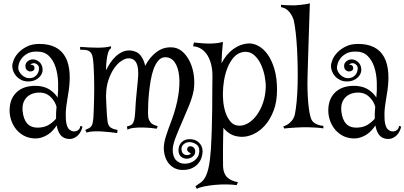

<svg xmlns="http://www.w3.org/2000/svg" viewBox="-20 -827 2525 1199"><path d="M495.1 -36.1Q492.2 -23.4 485.4 -8.3Q478.5 6.8 465.8 19Q453.1 31.2 435.1 37.6Q417 43.9 392.6 38.1Q368.2 32.2 354 10.7Q339.8 -10.7 334 -43.9Q325.2 -30.3 312 -15.1Q298.8 0 280.8 12.2Q262.7 24.4 239.7 31.7Q216.8 39.1 189.5 37.1Q152.3 34.2 123.5 17.1Q94.7 0 75.2 -26.9Q55.7 -53.7 46.4 -87.9Q37.1 -122.1 41 -159.2Q44.9 -196.3 61 -222.7Q77.1 -249 101.6 -265.1Q126 -281.2 157.2 -287.1Q188.5 -293 221.7 -290Q265.6 -285.2 294.9 -264.2Q324.2 -243.2 339.8 -217.8Q344.7 -262.7 342.8 -314Q340.8 -365.2 327.1 -407.7Q313.5 -450.2 285.2 -478Q256.8 -505.9 208 -504.9Q173.8 -504.9 151.9 -492.7Q129.9 -480.5 116.7 -463.9Q103.5 -447.3 98.6 -430.2Q93.8 -413.1 93.8 -403.3Q93.8 -393.6 99.6 -381.3Q105.5 -369.1 116.2 -358.9Q127 -348.6 141.6 -342.8Q156.2 -336.9 174.8 -339.8Q187.5 -341.8 197.3 -348.6Q207 -355.5 212.9 -364.3Q218.8 -373 221.2 -382.8Q223.6 -392.6 223.6 -401.4Q223.6 -411.1 217.8 -418.5Q211.9 -425.8 204.1 -429.7Q196.3 -433.6 186.5 -432.1Q176.8 -430.7 168.9 -422.9Q177.7 -423.8 186.5 -419.4Q195.3 -415 195.3 -401.4Q195.3 -390.6 186.5 -385.3Q177.7 -379.9 167 -380.9Q156.2 -381.8 147.5 -390.1Q138.7 -398.4 138.7 -416Q138.7 -432.6 152.8 -444.3Q167 -456.1 185.5 -456.1Q208 -456.1 227.1 -438.5Q246.1 -420.9 246.1 -389.6Q246.1 -378.9 240.7 -366.7Q235.4 -354.5 224.6 -343.8Q213.9 -333 196.3 -325.7Q178.7 -318.4 155.3 -318.4Q131.8 -318.4 113.3 -327.6Q94.7 -336.9 82 -351.1Q69.3 -365.2 63 -382.3Q56.6 -399.4 56.6 -415Q56.6 -430.7 66.4 -454.6Q76.2 -478.5 97.2 -500Q118.2 -521.5 149.9 -537.1Q181.6 -552.7 225.6 -552.7Q343.8 -552.7 388.7 -470.2Q433.6 -387.7 403.3 -224.6Q391.6 -159.2 390.6 -118.2Q389.6 -77.1 395.5 -52.7Q401.4 -28.3 412.6 -18.6Q423.8 -8.8 436.5 -6.8Q447.3 -4.9 457 -8.8Q464.8 -10.7 472.2 -18.1Q479.5 -25.4 482.4 -41ZM330.1 -85.9Q329.1 -121.1 333 -160.2Q325.2 -190.4 301.3 -216.3Q277.3 -242.2 247.1 -247.1Q224.6 -251 200.7 -246.6Q176.8 -242.2 158.2 -229Q139.6 -215.8 128.9 -192.4Q118.2 -168.9 121.1 -134.8Q126 -82 150.9 -54.7Q175.8 -27.3 224.6 -30.3Q261.7 -32.2 287.6 -49.3Q313.5 -66.4 330.1 -85.9Z M711.9 3.9Q690.4 1 664.1 -2Q637.7 -4.9 610.8 -6.3Q584 -7.8 560.1 -6.3Q536.1 -4.9 520.5 1L512.7 -15.6Q526.4 -21.5 535.6 -26.4Q544.9 -31.2 550.3 -38.6Q555.7 -45.9 558.6 -59.1Q561.5 -72.3 563.5 -95.7Q564.5 -111.3 565.4 -140.1Q566.4 -168.9 567.4 -203.6Q568.4 -238.3 568.4 -276.4Q568.4 -314.5 567.4 -350.1Q566.4 -385.7 564.5 -416Q562.5 -446.3 559.6 -464.8Q556.6 -484.4 549.8 -494.6Q543 -504.9 532.7 -509.8Q522.5 -514.6 509.3 -515.6Q496.1 -516.6 480.5 -516.6V-534.2Q542 -529.3 591.8 -529.3Q641.6 -529.3 672.9 -538.1L673.8 -525.4Q668 -523.4 663.1 -516.1Q658.2 -508.8 653.8 -493.2Q649.4 -477.5 646 -452.1Q642.6 -426.8 641.6 -387.7Q653.3 -411.1 668.9 -434.6Q684.6 -458 703.6 -475.6Q722.7 -493.2 745.6 -503.4Q768.6 -513.7 794.9 -511.7Q836.9 -507.8 857.9 -480.5Q878.9 -453.1 886.7 -416Q916 -472.7 961.4 -504.9Q1006.8 -537.1 1064.5 -530.3Q1098.6 -525.4 1125 -499.5Q1151.4 -473.6 1168.5 -435.5Q1185.5 -397.5 1190.9 -351.6Q1196.3 -305.7 1189.5 -262.7Q1181.6 -219.7 1160.6 -168Q1139.6 -116.2 1116.7 -64.5Q1093.8 -12.7 1076.2 33.2Q1058.6 79.1 1058.6 108.4Q1058.6 153.3 1080.6 174.3Q1102.5 195.3 1133.8 195.3Q1149.4 195.3 1165.5 190.4Q1181.6 185.5 1194.8 175.3Q1208 165 1216.3 149.9Q1224.6 134.8 1224.6 114.3Q1224.6 85.9 1204.1 73.2Q1183.6 60.5 1163.1 60.5Q1142.6 60.5 1127.9 72.8Q1113.3 85 1113.3 103.5Q1113.3 108.4 1114.7 114.7Q1116.2 121.1 1119.6 127Q1123 132.8 1129.9 137.2Q1136.7 141.6 1147.5 141.6Q1156.2 141.6 1162.1 138.7Q1168 135.7 1172.9 130.9Q1159.2 126 1151.9 116.2Q1144.5 106.4 1152.3 93.8Q1156.2 87.9 1164.1 86.4Q1171.9 85 1180.2 88.4Q1188.5 91.8 1193.8 99.6Q1199.2 107.4 1199.2 119.1Q1199.2 138.7 1183.6 150.9Q1168 163.1 1148.4 164.1Q1127.9 165 1111.3 151.9Q1094.7 138.7 1094.7 110.4Q1094.7 81.1 1113.8 61.5Q1132.8 42 1164.1 42Q1201.2 42 1223.1 64Q1245.1 85.9 1245.1 118.2Q1245.1 134.8 1239.3 154.8Q1233.4 174.8 1219.2 192.4Q1205.1 210 1181.2 222.2Q1157.2 234.4 1120.1 234.4Q1096.7 234.4 1075.7 225.6Q1054.7 216.8 1038.6 199.2Q1022.5 181.6 1013.2 156.7Q1003.9 131.8 1002.9 99.6Q1002.9 64.5 1017.1 21Q1031.2 -22.5 1050.8 -73.2Q1081.1 -155.3 1092.8 -227.5Q1104.5 -299.8 1098.6 -353.5Q1092.8 -407.2 1070.8 -438.5Q1048.8 -469.7 1011.7 -469.7Q987.3 -469.7 969.2 -449.2Q951.2 -428.7 939.5 -396.5Q927.7 -364.3 920.9 -324.2Q914.1 -284.2 910.2 -244.6Q906.2 -205.1 905.3 -171.4Q904.3 -137.7 904.3 -117.2Q904.3 -92.8 910.6 -78.6Q917 -64.5 926.3 -56.6Q935.5 -48.8 945.8 -45.4Q956.1 -42 964.8 -39.1L959 -23.4Q948.2 -25.4 922.9 -27.8Q897.5 -30.3 869.1 -30.8Q840.8 -31.2 814.9 -28.3Q789.1 -25.4 776.4 -16.6L772.5 -37.1Q781.2 -40 790 -42.5Q798.8 -44.9 806.2 -52.7Q813.5 -60.5 817.9 -77.6Q822.3 -94.7 824.2 -127Q827.1 -192.4 833.5 -251Q839.8 -309.6 842.8 -353.5Q843.8 -376 841.8 -396Q839.8 -416 833 -431.2Q826.2 -446.3 813.5 -454.6Q800.8 -462.9 781.2 -462.9Q760.7 -461.9 736.3 -445.3Q711.9 -428.7 691.4 -398.4Q670.9 -368.2 656.7 -325.7Q642.6 -283.2 642.6 -232.4L641.6 -233.4Q643.6 -199.2 644.5 -166.5Q645.5 -133.8 647.5 -110.4Q649.4 -85.9 651.4 -69.8Q653.3 -53.7 659.7 -43Q666 -32.2 678.7 -25.9Q691.4 -19.5 713.9 -15.6L711.9 3.9Z M1533.2 -555.7Q1563.5 -556.6 1594.7 -539.6Q1626 -522.5 1651.9 -486.3Q1677.7 -450.2 1693.8 -395Q1710 -339.8 1710 -265.6Q1710 -191.4 1688.5 -135.7Q1667 -80.1 1634.3 -43.5Q1601.6 -6.8 1561.5 11.2Q1521.5 29.3 1484.4 27.3Q1446.3 25.4 1419.4 9.8Q1392.6 -5.9 1375 -29.3Q1374 -2.9 1373.5 31.7Q1373 66.4 1372.6 100.6Q1372.1 134.8 1372.6 164.6Q1373 194.3 1373 212.9Q1375 257.8 1399.4 280.8Q1423.8 303.7 1465.8 310.5L1458 329.1Q1432.6 325.2 1395.5 324.7Q1358.4 324.2 1321.8 327.6Q1285.2 331.1 1253.9 337.4Q1222.7 343.8 1209 352.5L1200.2 335.9Q1219.7 323.2 1235.4 311.5Q1251 299.8 1263.2 276.9Q1275.4 253.9 1283.7 213.9Q1292 173.8 1296.9 106.4Q1300.8 39.1 1302.7 -25.9Q1304.7 -90.8 1305.2 -148.4Q1305.7 -206.1 1305.7 -256.3Q1305.7 -306.6 1306.6 -344.7Q1307.6 -384.8 1299.8 -419.4Q1292 -454.1 1276.4 -480Q1260.7 -505.9 1237.8 -521Q1214.8 -536.1 1185.5 -538.1L1191.4 -561.5Q1224.6 -557.6 1250.5 -556.2Q1276.4 -554.7 1297.9 -555.2Q1319.3 -555.7 1337.4 -558.1Q1355.5 -560.5 1372.1 -565.4Q1368.2 -528.3 1366.2 -494.1Q1364.3 -460 1363.3 -431.6Q1391.6 -487.3 1436 -520Q1480.5 -552.7 1533.2 -555.7ZM1639.6 -282.2Q1640.6 -312.5 1632.8 -352.1Q1625 -391.6 1608.4 -426.8Q1591.8 -461.9 1565.4 -484.4Q1539.1 -506.8 1502.9 -502.9Q1465.8 -498 1440.9 -470.2Q1416 -442.4 1400.9 -404.3Q1385.7 -366.2 1378.9 -323.2Q1372.1 -280.3 1372.1 -247.1Q1371.1 -229.5 1374 -194.8Q1377 -160.2 1387.7 -126.5Q1398.4 -92.8 1419.4 -67.4Q1440.4 -42 1475.6 -42Q1504.9 -42 1533.2 -60.1Q1561.5 -78.1 1584.5 -109.9Q1607.4 -141.6 1622.6 -185.5Q1637.7 -229.5 1639.6 -282.2Z M2000 -25.4Q1972.7 -29.3 1949.2 -30.3Q1925.8 -31.2 1907.2 -32.2H1867.2Q1845.7 -31.2 1825.2 -30.3Q1807.6 -29.3 1788.6 -27.8Q1769.5 -26.4 1754.9 -24.4L1749 -37.1Q1771.5 -44.9 1786.1 -57.1Q1800.8 -69.3 1808.6 -82Q1818.4 -96.7 1821.3 -112.3Q1828.1 -145.5 1832.5 -192.9Q1836.9 -240.2 1838.4 -295.4Q1839.8 -350.6 1838.9 -408.7Q1837.9 -466.8 1835 -521.5Q1832 -576.2 1826.7 -622.6Q1821.3 -668.9 1814.5 -700.2Q1808.6 -719.7 1797.9 -737.3Q1789.1 -752 1773.9 -765.1Q1758.8 -778.3 1735.4 -782.2L1734.4 -796.9Q1752.9 -794.9 1769.5 -794.4Q1786.1 -793.9 1798.8 -793.9H1825.2Q1842.8 -794.9 1859.4 -796.9Q1873 -798.8 1888.7 -800.8Q1904.3 -802.7 1915 -806.6Q1910.2 -673.8 1907.7 -585.4Q1905.3 -497.1 1903.3 -443.4Q1901.4 -380.9 1900.4 -344.7Q1899.4 -308.6 1900.4 -266.6Q1901.4 -224.6 1904.8 -186Q1908.2 -147.5 1914.1 -117.2Q1919.9 -86.9 1928.7 -74.2Q1933.6 -65.4 1944.3 -58.6Q1952.1 -52.7 1965.8 -47.9Q1979.5 -43 1999 -41L2000 -25.4Z M2485.4 -36.1Q2482.4 -23.4 2475.6 -8.3Q2468.8 6.8 2456.1 19Q2443.4 31.2 2425.3 37.6Q2407.2 43.9 2382.8 38.1Q2358.4 32.2 2344.2 10.7Q2330.1 -10.7 2324.2 -43.9Q2315.4 -30.3 2302.2 -15.1Q2289.1 0 2271 12.2Q2252.9 24.4 2230 31.7Q2207 39.1 2179.7 37.1Q2142.6 34.2 2113.8 17.1Q2085 0 2065.4 -26.9Q2045.9 -53.7 2036.6 -87.9Q2027.3 -122.1 2031.2 -159.2Q2035.2 -196.3 2051.3 -222.7Q2067.4 -249 2091.8 -265.1Q2116.2 -281.2 2147.5 -287.1Q2178.7 -293 2211.9 -290Q2255.9 -285.2 2285.2 -264.2Q2314.5 -243.2 2330.1 -217.8Q2335 -262.7 2333 -314Q2331.1 -365.2 2317.4 -407.7Q2303.7 -450.2 2275.4 -478Q2247.1 -505.9 2198.2 -504.9Q2164.1 -504.9 2142.1 -492.7Q2120.1 -480.5 2106.9 -463.9Q2093.8 -447.3 2088.9 -430.2Q2084 -413.1 2084 -403.3Q2084 -393.6 2089.8 -381.3Q2095.7 -369.1 2106.4 -358.9Q2117.2 -348.6 2131.8 -342.8Q2146.5 -336.9 2165 -339.8Q2177.7 -341.8 2187.5 -348.6Q2197.3 -355.5 2203.1 -364.3Q2209 -373 2211.4 -382.8Q2213.9 -392.6 2213.9 -401.4Q2213.9 -411.1 2208 -418.5Q2202.1 -425.8 2194.3 -429.7Q2186.5 -433.6 2176.8 -432.1Q2167 -430.7 2159.2 -422.9Q2168 -423.8 2176.8 -419.4Q2185.5 -415 2185.5 -401.4Q2185.5 -390.6 2176.8 -385.3Q2168 -379.9 2157.2 -380.9Q2146.5 -381.8 2137.7 -390.1Q2128.9 -398.4 2128.9 -416Q2128.9 -432.6 2143.1 -444.3Q2157.2 -456.1 2175.8 -456.1Q2198.2 -456.1 2217.3 -438.5Q2236.3 -420.9 2236.3 -389.6Q2236.3 -378.9 2231 -366.7Q2225.6 -354.5 2214.8 -343.8Q2204.1 -333 2186.5 -325.7Q2168.9 -318.4 2145.5 -318.4Q2122.1 -318.4 2103.5 -327.6Q2085 -336.9 2072.3 -351.1Q2059.6 -365.2 2053.2 -382.3Q2046.9 -399.4 2046.9 -415Q2046.9 -430.7 2056.6 -454.6Q2066.4 -478.5 2087.4 -500Q2108.4 -521.5 2140.1 -537.1Q2171.9 -552.7 2215.8 -552.7Q2334 -552.7 2378.9 -470.2Q2423.8 -387.7 2393.6 -224.6Q2381.8 -159.2 2380.9 -118.2Q2379.9 -77.1 2385.7 -52.7Q2391.6 -28.3 2402.8 -18.6Q2414.1 -8.8 2426.8 -6.8Q2437.5 -4.9 2447.3 -8.8Q2455.1 -10.7 2462.4 -18.1Q2469.7 -25.4 2472.7 -41ZM2320.3 -85.9Q2319.3 -121.1 2323.2 -160.2Q2315.4 -190.4 2291.5 -216.3Q2267.6 -242.2 2237.3 -247.1Q2214.8 -251 2190.9 -246.6Q2167 -242.2 2148.4 -229Q2129.9 -215.8 2119.1 -192.4Q2108.4 -168.9 2111.3 -134.8Q2116.2 -82 2141.1 -54.7Q2166 -27.3 2214.8 -30.3Q2252 -32.2 2277.8 -49.3Q2303.7 -66.4 2320.3 -85.9Z"/></svg>

Font: Mystery Quest
Style: Regular
Weight: 400
Designer: Squid
Foundry: Font Diner, Inc DBA Sideshow
Version: Version 1.000